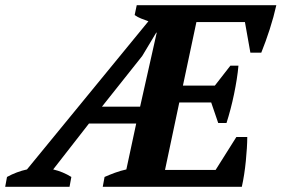

<svg xmlns="http://www.w3.org/2000/svg" viewBox="-64 -720 1085 740"><path d="M1001 -700Q991 -655 975.5 -607Q960 -559 943 -517H901L880 -635H693L641 -390H764L824 -467H855Q853 -443 848.5 -414.5Q844 -386 838 -357Q832 -328 824.5 -299.5Q817 -271 809 -246H777L750 -325H627L572 -65H767L847 -192H889Q889 -173 887.5 -149Q886 -125 883.5 -99.5Q881 -74 877 -48Q873 -22 868 0H332L339 -38Q357 -46 378.5 -54Q400 -62 423 -67L461 -244H279L141 -67Q179 -58 211 -38L204 0H-44L-37 -38Q-19 -48 1 -55.5Q21 -63 40 -67L508 -638Q494 -643 480 -648.5Q466 -654 455 -662L463 -700ZM329 -309H476L540 -594H538L484 -504Z"/></svg>

Font: PT Serif
Style: Bold Italic
Weight: 700
Italic angle: -12°
Designer: A.Korolkova, O.Umpeleva, V.Yefimov
Foundry: ParaType Ltd
Version: Version 1.000W OFL